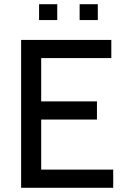

<svg xmlns="http://www.w3.org/2000/svg" viewBox="-20 -889 594 909"><path d="M80 0V-700H507V-614H175V-409H439V-323H175V-86H516V0ZM165 -794V-869H251V-794ZM357 -794V-869H443V-794Z"/></svg>

Font: Cabin Resolve
Style: Regular-Resolve
Weight: 400
Designer: Pablo Impallari
Foundry: Pablo Impallari. http://www.impallari.com Igino Marini. http://www.ikern.com
Version: Version 3.001